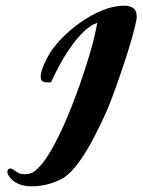

<svg xmlns="http://www.w3.org/2000/svg" viewBox="-20 -624 501 675"><path d="M91 31Q40 31 14 -1Q6 -12 6 -20Q6 -28 12 -30.5Q18 -33 23 -30Q31 -25 42 -17.5Q53 -10 76 -12Q95 -14 111 -30Q127 -46 131 -52Q151 -78 173.5 -120.5Q196 -163 218 -215.5Q240 -268 259.5 -323.5Q279 -379 294.5 -431Q310 -483 318 -524L322 -544Q297 -535 273 -511.5Q249 -488 227.5 -457Q206 -426 188.5 -393.5Q171 -361 159 -334Q155 -335 146 -334.5Q137 -334 130 -338Q123 -342 123 -355Q123 -365 128 -380.5Q133 -396 146 -421Q162 -452 192 -484Q222 -516 260.5 -543.5Q299 -571 339.5 -587.5Q380 -604 417 -604Q466 -604 460 -556Q457 -538 446 -498Q435 -458 419 -409.5Q403 -361 386.5 -315Q370 -269 357 -238Q336 -190 311 -142Q286 -94 259 -56Q232 -18 204 1Q186 12 156 21.5Q126 31 91 31Z"/></svg>

Font: Praise
Style: Regular
Weight: 400
Designer: Robert E. Leuschke
Foundry: Robert E. Leuschke
Version: Version 1.100; ttfautohint (v1.8.3)